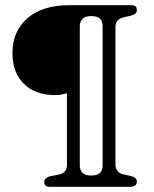

<svg xmlns="http://www.w3.org/2000/svg" viewBox="-20 -720 592 740"><path d="M483 0H172Q150.5 0 150.5 -18Q150.5 -35.5 175 -41L208 -47.5Q238 -54 238 -84.5V-360.5Q229.5 -358.5 218.8 -356Q208 -353.5 193.5 -353.5Q116 -353.5 72 -396.8Q28 -440 28 -515.5Q28 -599.5 85.8 -649.8Q143.5 -700 247 -700H486Q507.5 -700 507.5 -681.5Q507.5 -665.5 487.5 -660.5L453.5 -652.5Q425 -645 425 -615.5V-86.5Q425 -55 455.5 -48L483 -42Q507.5 -36.5 507.5 -20Q507.5 -9 499.8 -4.5Q492 0 483 0ZM375.5 -80V-620.5Q375.5 -637 365.8 -647.5Q356 -658 331 -658Q307 -658 297.2 -646.2Q287.5 -634.5 287.5 -620.5V-80Q287.5 -66.5 297.2 -55Q307 -43.5 331 -43.5Q356 -43.5 365.8 -54Q375.5 -64.5 375.5 -80Z"/></svg>

Font: Fraunces 72pt S100 Light
Style: Regular
Weight: 300
Version: Version 1.000; ttfautohint (v1.8.3)